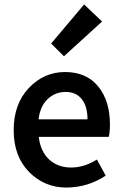

<svg xmlns="http://www.w3.org/2000/svg" viewBox="-20 -824 547 856"><path d="M265.1 -573.2 208 -629.9 355 -804.2 435.1 -728ZM370.1 -292Q370.1 -349.6 344.7 -381.8Q319.3 -414.1 272.5 -414.1Q225.6 -414.1 191.9 -381.8Q158.7 -349.6 151.9 -292ZM274.4 12.2Q177.7 11.7 109.4 -57.6Q41 -127 41 -243.7Q41 -360.4 108.4 -431.6Q175.8 -502.9 270 -502.9Q364.3 -502.9 417 -439.5Q469.7 -376 470.2 -270Q470.2 -233.9 464.8 -213.9H152.8Q160.2 -148.9 199.2 -112.8Q238.3 -77.1 296.9 -77.1Q355.5 -77.1 412.1 -112.8L451.2 -41Q371.1 12.2 274.4 12.2Z"/></svg>

Font: SourceSansPro-Semibold
Style: Regular
Weight: 600
Designer: Paul D. Hunt
Foundry: Adobe Systems Incorporated
Version: Version 2.020;PS 2.0;hotconv 1.0.86;makeotf.lib2.5.63406